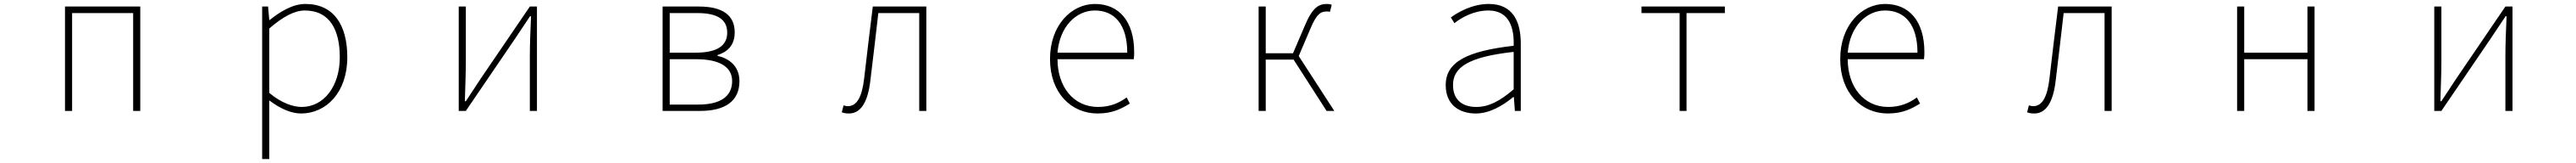

<svg xmlns="http://www.w3.org/2000/svg" viewBox="-20 -560 13040 823"><path d="M309 0H345V-494H654V0H690V-527H309Z M1307 243H1343V46V-53C1399 -11 1454 13 1504 13C1630 13 1738 -92 1738 -271C1738 -434 1669 -540 1526 -540C1460 -540 1397 -500 1345 -459H1343L1337 -527H1307ZM1507 -20C1465 -20 1405 -39 1343 -91V-416C1410 -474 1469 -507 1523 -507C1652 -507 1700 -405 1700 -271C1700 -124 1619 -20 1507 -20Z M2302 0H2338L2586 -363C2608 -396 2641 -445 2663 -478H2668C2665 -407 2662 -336 2662 -277V0H2698V-527H2662L2414 -164C2392 -131 2360 -82 2338 -49H2333C2335 -120 2338 -191 2338 -249V-527H2302Z M3334 0H3525C3648 0 3723 -48 3723 -150C3723 -229 3667 -266 3612 -278V-282C3660 -297 3699 -329 3699 -397C3699 -486 3633 -527 3519 -527H3334ZM3370 -294V-494H3510C3616 -494 3661 -459 3661 -395C3661 -333 3616 -294 3500 -294ZM3370 -32V-261H3505C3622 -261 3686 -222 3686 -151C3686 -73 3627 -32 3514 -32Z M4277 13C4335 13 4373 -40 4386 -156C4400 -270 4413 -381 4426 -494H4633V0H4669V-527H4398C4383 -405 4368 -284 4354 -162C4343 -68 4316 -24 4272 -24C4263 -24 4257 -26 4250 -28L4241 7C4252 11 4261 13 4277 13Z M5536 13C5614 13 5659 -13 5699 -37L5683 -68C5643 -39 5598 -20 5538 -20C5414 -20 5333 -122 5333 -261H5719C5721 -275 5721 -286 5721 -297C5721 -453 5644 -540 5522 -540C5405 -540 5295 -434 5295 -262C5295 -90 5403 13 5536 13ZM5333 -294C5344 -427 5428 -507 5522 -507C5621 -507 5686 -437 5686 -294Z M6351 0H6387V-259H6528L6695 0H6734L6554 -277L6613 -415C6645 -492 6667 -502 6696 -502C6704 -502 6706 -502 6712 -500L6721 -536C6717 -538 6707 -540 6698 -540C6656 -540 6624 -525 6583 -426L6525 -291H6387V-527H6351Z M7450 13C7520 13 7586 -26 7640 -70H7643L7648 0H7678V-341C7678 -448 7640 -540 7516 -540C7430 -540 7357 -496 7324 -472L7342 -443C7376 -470 7439 -507 7514 -507C7623 -507 7645 -414 7642 -329C7405 -302 7298 -247 7298 -130C7298 -30 7368 13 7450 13ZM7453 -20C7389 -20 7335 -50 7335 -131C7335 -220 7413 -273 7642 -298V-109C7573 -50 7516 -20 7453 -20Z M8482 0H8517V-494H8711V-527H8289V-494H8482Z M9536 13C9614 13 9659 -13 9699 -37L9683 -68C9643 -39 9598 -20 9538 -20C9414 -20 9333 -122 9333 -261H9719C9721 -275 9721 -286 9721 -297C9721 -453 9644 -540 9522 -540C9405 -540 9295 -434 9295 -262C9295 -90 9403 13 9536 13ZM9333 -294C9344 -427 9428 -507 9522 -507C9621 -507 9686 -437 9686 -294Z M10277 13C10335 13 10373 -40 10386 -156C10400 -270 10413 -381 10426 -494H10633V0H10669V-527H10398C10383 -405 10368 -284 10354 -162C10343 -68 10316 -24 10272 -24C10263 -24 10257 -26 10250 -28L10241 7C10252 11 10261 13 10277 13Z M11304 0H11340V-261H11660V0H11696V-527H11660V-294H11340V-527H11304Z M12302 0H12338L12586 -363C12608 -396 12641 -445 12663 -478H12668C12665 -407 12662 -336 12662 -277V0H12698V-527H12662L12414 -164C12392 -131 12360 -82 12338 -49H12333C12335 -120 12338 -191 12338 -249V-527H12302Z"/></svg>

Font: Harano Aji Gothic TW ExtraLight
Style: Regular
Weight: 250
Foundry: Masamichi Hosoda
Version: HaranoAjiGothicTW-ExtraLight version 20230610;ttx 4.39.4